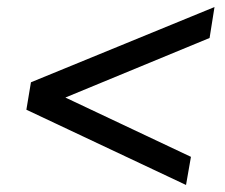

<svg xmlns="http://www.w3.org/2000/svg" viewBox="-20 -558 640 546"><path d="M509 -32 55 -246 68 -324 590 -538 576 -450 162 -279 163 -282 523 -112Z"/></svg>

Font: Nunito Sans 7pt SemiBold
Style: Italic
Weight: 600
Italic angle: -9°
Designer: Vernon Adams
Foundry: Vernon Adams
Version: Version 3.101;gftools[0.9.27]